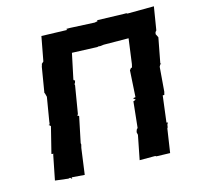

<svg xmlns="http://www.w3.org/2000/svg" viewBox="-105 -827 962 939"><g transform="rotate(-15 376.0 -357.0)"><path d="M727 -587 733 -594 752 -711 618 -710C616 -712 614 -713 611 -713H601L466 -717L467 -712L452 -709L328 -715H309L313 -709L183 -713L160 -590L150 -581L148 -573L146 -567L125 -440L127 -438L132 -419L112 -299L111 -289L106 -280L105 -285L114 -275L81 -143L92 -141L89 -139L64 -13L130 -5L139 -7L148 1L147 -7L212 -2L230 -134L234 -150L233 -157L260 -287L251 -293L256 -296L257 -300L280 -439L278 -444L282 -448L286 -461C281 -461 279 -463 279 -467L306 -595L433 -590L442 -592L444 -591H451L466 -593L592 -592L575 -466L571 -449H566L558 -439L550 -305L537 -303L548 -293L535 -288L521 -156L519 -155L515 -150L511 -138L514 -124L490 -2H569L574 1L643 3L661 -117L664 -122L666 -135L671 -144L664 -146L665 -152L681 -279H689L693 -294L703 -418L709 -429H714L710 -433L734 -559L725 -577Z"/></g></svg>

Font: Asimov Print
Style: DIt
Weight: 250
Width: 0
Designer: Google
Version: Version 2.000980: 2014